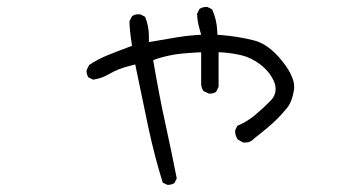

<svg xmlns="http://www.w3.org/2000/svg" viewBox="-20 -510 1040 549"><path d="M460 18.6Q471.2 18.6 479 13.2L485.4 0Q470.2 -77.6 452.9 -156.2Q435.5 -234.9 418 -337.9L428.2 -341.8Q453.1 -349.6 478.5 -354Q503.4 -357.9 541.5 -359.9L555.2 -360.4V-267.6Q556.6 -257.3 562 -249.5L576.7 -242.7Q578.1 -242.2 581.3 -242.2Q584.5 -242.2 589.1 -243.4Q593.8 -244.6 598.1 -247.6L605 -261.7V-360.8L619.1 -359.9Q645.5 -357.9 671.9 -351.6Q698.2 -345.2 723.6 -326.2Q750 -306.2 762.7 -278.8Q768.1 -267.1 768.1 -255.9Q768.1 -236.3 752.9 -221.2Q734.4 -202.1 710 -181.6Q685.5 -161.1 658.7 -150.4L652.8 -138.2Q652.3 -136.7 652.3 -135.7Q652.3 -121.6 660.2 -110.8L675.3 -102.5Q677.7 -102.5 680.9 -102.5Q684.1 -102.5 688 -103Q697.8 -104.5 707 -114.3Q751.5 -148.9 772 -169.4Q786.6 -184.1 800.3 -200.7Q815.4 -219.2 820.8 -253.9Q821.3 -257.3 821.3 -261.5Q821.3 -265.6 820.3 -272.2Q819.3 -278.8 815.4 -288.6Q807.6 -309.6 787.6 -334.5Q748.5 -383.8 706.1 -394.5Q661.1 -405.8 613.3 -409.7L601.6 -410.6L601.1 -422.4Q599.6 -454.6 586.4 -483.4L573.7 -489.7Q572.3 -490.2 571.3 -490.2Q559.1 -490.2 550.3 -484.4L543.5 -470.7Q543.9 -450.2 550.8 -426.3L555.2 -410.6L539.1 -409.7Q510.3 -407.7 482.9 -402.8L405.8 -389.6V-405.3Q405.8 -435.1 395 -461.9L381.8 -468.8Q378.4 -469.2 375.5 -469.2Q364.7 -469.2 357.4 -463.4L350.1 -449.2Q350.6 -423.8 356 -389.6L357.4 -378.9Q316.4 -363.8 288.6 -352.5Q260.7 -341.3 234.9 -324.2L228 -310.1Q227.5 -308.6 227.5 -306.4Q227.5 -304.2 228 -300.8Q229 -294.4 232.9 -288.6L246.6 -282.2Q271.5 -286.1 292 -298.3Q318.4 -314 353.5 -322.3L366.7 -325.7L404.3 -145Q421.4 -64.9 445.3 12.2L457.5 18.1Q459 18.6 460 18.6Z"/></svg>

Font: NaikaiFont
Style: ExtraLight
Weight: 200
Version: Version 1.89